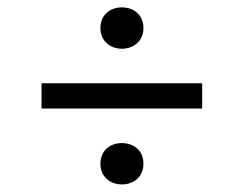

<svg xmlns="http://www.w3.org/2000/svg" viewBox="-20 -585 660 520"><path d="M310 -85.5C342.5 -85.5 368.5 -106.5 368.5 -141.5C368.5 -177 342.5 -197.5 310 -197.5C278 -197.5 252 -177 252 -141.5C252 -106.5 278 -85.5 310 -85.5ZM310 -453C342.5 -453 368.5 -474.5 368.5 -509C368.5 -544.5 342.5 -565 310 -565C278 -565 252 -544.5 252 -509C252 -474.5 278 -453 310 -453ZM92.5 -291H527.5V-359.5H92.5Z"/></svg>

Font: Monaspace Neon Light
Style: Regular
Weight: 300
Designer: Riley Cran & the Lettermatic Team
Foundry: Lettermatic
Version: Version 1.200 (Monaspace Neon)